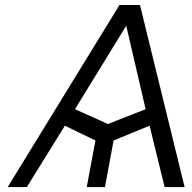

<svg xmlns="http://www.w3.org/2000/svg" viewBox="-20 -759 780 779"><path d="M11.2 0 464.8 -738.8H547.9L729 0H647.9L586.9 -249L440.9 -189L405.8 0H332L367.2 -189L243.2 -249L88.9 0ZM284.2 -315.9 418 -255.9 570.8 -315.9 492.2 -654.8Z"/></svg>

Font: Involve
Style: Italic
Weight: 400
Italic angle: -10.5°
Designer: Stefan Peev
Foundry: Context Ltd.
Version: Version 1.001